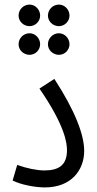

<svg xmlns="http://www.w3.org/2000/svg" viewBox="-20 -813 425 837"><path d="M109 -699C134 -699 155 -720 155 -745C155 -771 134 -793 109 -793C82 -793 61 -771 61 -745C61 -720 82 -699 109 -699ZM237 -699C262 -699 283 -720 283 -745C283 -771 262 -793 237 -793C210 -793 189 -771 189 -745C189 -720 210 -699 237 -699ZM109 -574C134 -574 155 -595 155 -620C155 -646 134 -668 109 -668C82 -668 61 -646 61 -620C61 -595 82 -574 109 -574ZM237 -574C262 -574 283 -595 283 -620C283 -646 262 -668 237 -668C210 -668 189 -646 189 -620C189 -595 210 -574 237 -574ZM35 -26C71 -8 131 4 176 4C290 4 347 -71 347 -155C347 -225 308 -329 217 -469L152 -427C264 -264 272 -189 272 -158C272 -94 237 -70 174 -70C141 -70 97 -79 55 -94Z"/></svg>

Font: Noto Sans Arabic UI XCn
Style: Regular
Weight: 400
Width: 2
Designer: Monotype Design Team, Nadine Chahine and Nizar Qandah
Foundry: Monotype Imaging Inc.
Version: Version 2.010